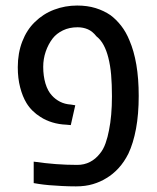

<svg xmlns="http://www.w3.org/2000/svg" viewBox="-20 -660 565 690"><path d="M252.9 9.8Q228.5 9.8 203.1 8.5Q177.7 7.3 156 5.4Q134.3 3.4 119.1 1L101.1 -2V-79.1Q142.1 -73.2 180.4 -70.3Q218.8 -67.4 257.8 -67.4Q282.7 -67.4 303.2 -77.9Q323.7 -88.4 338.9 -107.9Q351.6 -123 359.4 -145.3Q367.2 -167.5 371.6 -191.4Q377 -217.8 379.6 -247.8Q382.3 -277.8 382.3 -314Q382.3 -356.9 379.4 -390.9Q376.5 -424.8 369.1 -453.6Q362.8 -478.5 352.5 -497.8Q342.3 -517.1 326.7 -529.3Q312.5 -547.4 295.7 -554.7Q278.8 -562 258.8 -562Q229 -562 206.1 -550.8Q183.1 -539.6 169.4 -522Q153.3 -501 144.3 -474.6Q135.3 -448.2 135.3 -419.9Q135.3 -387.2 143.3 -360.1Q151.4 -333 166.5 -316.9Q178.7 -303.2 195.8 -294.4Q212.9 -285.6 234.9 -284.2L250.5 -281.7L234.4 -210.4L218.3 -211.9Q191.9 -212.9 168 -220.2Q144 -227.5 125.5 -239.7Q110.4 -249 97.4 -261.7Q84.5 -274.4 75.2 -289.6Q61 -313 52.5 -345.7Q43.9 -378.4 43.9 -418.5Q43.9 -469.2 60.1 -511Q76.2 -552.7 105 -580.6Q135.3 -610.4 174.6 -625.2Q213.9 -640.1 257.3 -640.1Q293.9 -640.1 323.7 -630.9Q353.5 -621.6 377 -605.5Q397.5 -590.3 415.3 -567.6Q433.1 -544.9 445.3 -514.6Q461.4 -477.5 470 -427.5Q478.5 -377.4 478.5 -315.4Q478.5 -249.5 468.8 -197.3Q459 -145 441.4 -107.9Q426.3 -77.6 405.8 -55.4Q385.3 -33.2 361.8 -19.5Q340.8 -6.3 314 1.7Q287.1 9.8 252.9 9.8Z"/></svg>

Font: Open Sans SemiCondensed Medium
Style: Regular
Weight: 500
Width: 4
Designer: Monotype Design Team
Foundry: Monotype Imaging Inc.
Version: Version 3.000